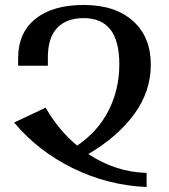

<svg xmlns="http://www.w3.org/2000/svg" viewBox="-20 -744 680 774"><path d="M336 -123Q447 -50 571 -47V10Q414 3 273.5 -66Q133 -135 37 -250L164 -310Q216 -219 291 -157Q375 -214 418 -299Q461 -384 461 -485Q461 -579 425 -625Q389 -671 317 -671Q248 -671 210.5 -631.5Q173 -592 173 -513V-479H53V-509Q53 -612 123 -668Q193 -724 317 -724Q444 -724 516 -659.5Q588 -595 588 -483Q588 -376 521.5 -284.5Q455 -193 336 -123Z"/></svg>

Font: Noto Serif Armenian Medium
Style: Regular
Weight: 500
Designer: Monotype Design team
Foundry: Monotype Imaging Inc.
Version: Version 1.000